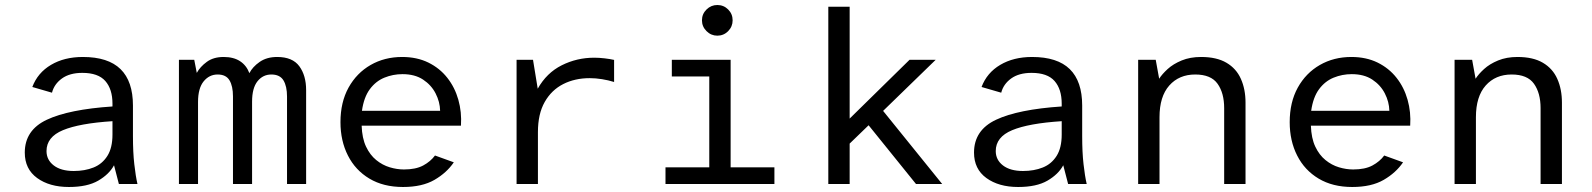

<svg xmlns="http://www.w3.org/2000/svg" viewBox="-20 -735 6360 767"><path d="M255.3 12Q177.7 12 128.3 -23.9Q79 -59.8 79 -125.4Q79 -215.4 167.2 -256.7Q255.4 -298.1 429.3 -309.7V-320.8Q429.3 -378.8 400.7 -411.4Q372.1 -443.9 308.9 -443.9Q258.5 -443.9 227.4 -421.5Q196.4 -399 187.7 -364.7L109.1 -387.5Q130.5 -444.4 183.8 -475.9Q237.1 -507.4 310.7 -507.4Q412.1 -507.4 461.6 -458.8Q511.1 -410.3 511.1 -313.4V-191.5Q511.1 -126.3 516.5 -79.1Q521.8 -31.9 529.1 0H454.9L435.5 -74.8Q416.1 -38.8 372.5 -13.4Q328.8 12 255.3 12ZM274.6 -51.9Q318.8 -51.9 353.7 -65.9Q388.5 -79.8 408.9 -112.1Q429.3 -144.3 429.3 -197.5V-250.9Q297.1 -242.3 231.5 -215Q165.8 -187.7 165.8 -131.5Q165.8 -96.3 194.7 -74.1Q223.7 -51.9 274.6 -51.9Z M694.8 0V-496H756L766.1 -443.8Q779.5 -468.4 806.2 -487.9Q832.8 -507.4 873.3 -507.4Q913.3 -507.4 939 -490.5Q964.6 -473.7 976.2 -442.8Q988.9 -467.8 1017.2 -487.6Q1045.6 -507.4 1087.3 -507.4Q1148.5 -507.4 1175.7 -470.4Q1202.9 -433.4 1202.9 -375.3V0H1126.6V-349.3Q1126.6 -390.3 1112.4 -413.9Q1098.1 -437.4 1063.9 -437.4Q1030.3 -437.4 1008.6 -410.3Q987 -383.2 987 -328.7V0H910.7V-350Q910.7 -390.8 896.8 -414.1Q883 -437.4 849.4 -437.4Q815.8 -437.4 793.4 -409.8Q771.1 -382.2 771.1 -327.7V0Z M1589.8 12Q1511.7 12 1455.7 -21.5Q1399.6 -55 1369.9 -113.7Q1340.1 -172.3 1340.1 -247Q1340.1 -326.7 1372.4 -385.1Q1404.8 -443.4 1460.5 -475.4Q1516.3 -507.4 1586.4 -507.4Q1645.5 -507.4 1691.1 -485.1Q1736.6 -462.7 1766.8 -424.3Q1797 -386 1811 -336.5Q1825 -286.9 1821.4 -233H1424.7Q1426.4 -182.7 1442.3 -149.2Q1458.2 -115.7 1483 -95.6Q1507.8 -75.4 1536.9 -66.7Q1565.9 -58 1593.7 -58Q1640.8 -58 1670.5 -73.9Q1700.1 -89.9 1717.7 -113.8L1792.9 -86.6Q1764.5 -44.8 1715.5 -16.4Q1666.4 12 1589.8 12ZM1425.9 -292.4H1738.2Q1737.4 -328.4 1720.1 -361.9Q1702.9 -395.4 1670 -417.1Q1637.1 -438.8 1587.8 -438.8Q1550 -438.8 1515.6 -424.8Q1481.2 -410.8 1457.4 -378.7Q1433.6 -346.6 1425.9 -292.4Z M2043.6 0V-496H2109.3L2128.1 -380.6Q2163.5 -443.9 2224 -474.2Q2284.5 -504.5 2353.8 -504.5Q2373.5 -504.5 2395.6 -501.9Q2417.7 -499.3 2433.2 -495.7V-407.5Q2410.3 -414.6 2385 -418.7Q2359.7 -422.8 2336 -422.8Q2276.3 -422.8 2229.7 -399Q2183.1 -375.3 2156 -327.6Q2128.9 -279.9 2128.9 -207.3V0Z M2638.5 0V-66.5H2813.4V-429.5H2663.8V-496H2898.7V-66.5H3073.6V0ZM2845.5 -592.5Q2820.6 -592.5 2802.4 -610.7Q2784.2 -628.8 2784.2 -653.8Q2784.2 -679.3 2802.4 -697.1Q2820.6 -715 2845.5 -715Q2871 -715 2888.9 -697.1Q2906.7 -679.3 2906.7 -653.8Q2906.7 -628.8 2888.9 -610.7Q2871 -592.5 2845.5 -592.5Z M3288.9 0V-708H3374.2V-261.3L3613.3 -496H3717.8L3507.8 -292L3743.8 0H3639.2L3449.9 -234.6L3374.2 -161.4V0Z M4047.3 12Q3969.7 12 3920.3 -23.9Q3871 -59.8 3871 -125.4Q3871 -215.4 3959.2 -256.7Q4047.4 -298.1 4221.3 -309.7V-320.8Q4221.3 -378.8 4192.7 -411.4Q4164.1 -443.9 4100.9 -443.9Q4050.5 -443.9 4019.4 -421.5Q3988.4 -399 3979.7 -364.7L3901.1 -387.5Q3922.5 -444.4 3975.8 -475.9Q4029.1 -507.4 4102.7 -507.4Q4204.1 -507.4 4253.6 -458.8Q4303.1 -410.3 4303.1 -313.4V-191.5Q4303.1 -126.3 4308.5 -79.1Q4313.8 -31.9 4321.1 0H4246.9L4227.5 -74.8Q4208.1 -38.8 4164.5 -13.4Q4120.8 12 4047.3 12ZM4066.6 -51.9Q4110.8 -51.9 4145.7 -65.9Q4180.5 -79.8 4200.9 -112.1Q4221.3 -144.3 4221.3 -197.5V-250.9Q4089.1 -242.3 4023.5 -215Q3957.8 -187.7 3957.8 -131.5Q3957.8 -96.3 3986.7 -74.1Q4015.7 -51.9 4066.6 -51.9Z M4526.7 0V-496H4596.9L4610.6 -420.5Q4622.3 -438.9 4644.5 -459.2Q4666.7 -479.5 4700.6 -493.5Q4734.5 -507.4 4777.9 -507.4Q4840.4 -507.4 4879.5 -484.3Q4918.7 -461.3 4937.1 -419.9Q4955.6 -378.6 4955.6 -324.9V0H4870.3V-303.1Q4870.3 -363.3 4843.9 -400.4Q4817.6 -437.4 4754.7 -437.4Q4690.1 -437.4 4651 -393.4Q4612 -349.3 4612 -267.1V0Z M5381.8 12Q5303.7 12 5247.7 -21.5Q5191.6 -55 5161.9 -113.7Q5132.1 -172.3 5132.1 -247Q5132.1 -326.7 5164.4 -385.1Q5196.8 -443.4 5252.5 -475.4Q5308.3 -507.4 5378.4 -507.4Q5437.5 -507.4 5483.1 -485.1Q5528.6 -462.7 5558.8 -424.3Q5589 -386 5603 -336.5Q5617 -286.9 5613.4 -233H5216.7Q5218.4 -182.7 5234.3 -149.2Q5250.2 -115.7 5275 -95.6Q5299.8 -75.4 5328.9 -66.7Q5357.9 -58 5385.7 -58Q5432.8 -58 5462.5 -73.9Q5492.1 -89.9 5509.7 -113.8L5584.9 -86.6Q5556.5 -44.8 5507.5 -16.4Q5458.4 12 5381.8 12ZM5217.9 -292.4H5530.2Q5529.4 -328.4 5512.1 -361.9Q5494.9 -395.4 5462 -417.1Q5429.1 -438.8 5379.8 -438.8Q5342 -438.8 5307.6 -424.8Q5273.2 -410.8 5249.4 -378.7Q5225.6 -346.6 5217.9 -292.4Z M5790.7 0V-496H5860.9L5874.6 -420.5Q5886.3 -438.9 5908.5 -459.2Q5930.7 -479.5 5964.6 -493.5Q5998.5 -507.4 6041.9 -507.4Q6104.4 -507.4 6143.5 -484.3Q6182.7 -461.3 6201.1 -419.9Q6219.6 -378.6 6219.6 -324.9V0H6134.3V-303.1Q6134.3 -363.3 6107.9 -400.4Q6081.6 -437.4 6018.7 -437.4Q5954.1 -437.4 5915 -393.4Q5876 -349.3 5876 -267.1V0Z"/></svg>

Font: Atkinson Hyperlegible Mono ExtraLight
Style: Regular
Weight: 200
Monospace: yes
Designer: Elliott Scott, Megan Eiswerth, Linus Boman, Theodore Petrosky, Letters from Sweden
Foundry: Applied Design Works, Letters from Sweden
Version: Version 2.001